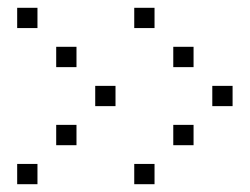

<svg xmlns="http://www.w3.org/2000/svg" viewBox="-20 -496 640 492"><path d="M25 -476Q24 -476 24 -476Q24 -476 24 -475V-425Q24 -424 24 -424Q24 -424 25 -424H75Q76 -424 76 -424Q76 -424 76 -425V-475Q76 -476 76 -476Q76 -476 75 -476ZM325 -476Q324 -476 324 -476Q324 -476 324 -475V-425Q324 -424 324 -424Q324 -424 325 -424H375Q376 -424 376 -424Q376 -424 376 -425V-475Q376 -476 376 -476Q376 -476 375 -476ZM125 -376Q124 -376 124 -376Q124 -376 124 -375V-325Q124 -324 124 -324Q124 -324 125 -324H175Q176 -324 176 -324Q176 -324 176 -325V-375Q176 -376 176 -376Q176 -376 175 -376ZM425 -376Q424 -376 424 -376Q424 -376 424 -375V-325Q424 -324 424 -324Q424 -324 425 -324H475Q476 -324 476 -324Q476 -324 476 -325V-375Q476 -376 476 -376Q476 -376 475 -376ZM225 -276Q224 -276 224 -276Q224 -276 224 -275V-225Q224 -224 224 -224Q224 -224 225 -224H275Q276 -224 276 -224Q276 -224 276 -225V-275Q276 -276 276 -276Q276 -276 275 -276ZM525 -276Q524 -276 524 -276Q524 -276 524 -275V-225Q524 -224 524 -224Q524 -224 525 -224H575Q576 -224 576 -224Q576 -224 576 -225V-275Q576 -276 576 -276Q576 -276 575 -276ZM125 -176Q124 -176 124 -176Q124 -176 124 -175V-125Q124 -124 124 -124Q124 -124 125 -124H175Q176 -124 176 -124Q176 -124 176 -125V-175Q176 -176 176 -176Q176 -176 175 -176ZM425 -176Q424 -176 424 -176Q424 -176 424 -175V-125Q424 -124 424 -124Q424 -124 425 -124H475Q476 -124 476 -124Q476 -124 476 -125V-175Q476 -176 476 -176Q476 -176 475 -176ZM25 -76Q24 -76 24 -76Q24 -76 24 -75V-25Q24 -24 24 -24Q24 -24 25 -24H75Q76 -24 76 -24Q76 -24 76 -25V-75Q76 -76 76 -76Q76 -76 75 -76ZM325 -76Q324 -76 324 -76Q324 -76 324 -75V-25Q324 -24 324 -24Q324 -24 325 -24H375Q376 -24 376 -24Q376 -24 376 -25V-75Q376 -76 376 -76Q376 -76 375 -76Z"/></svg>

Font: Doto
Style: Regular
Weight: 400
Monospace: yes
Version: Version 1.000